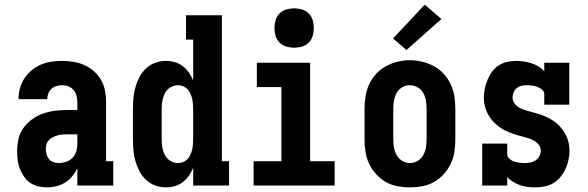

<svg xmlns="http://www.w3.org/2000/svg" viewBox="-20 -801 2540 829"><path d="M183 8Q164 8 145 3.5Q126 -1 110.5 -11.5Q95 -22 84 -38Q73 -54 66 -71.5Q59 -89 56.5 -108Q54 -127 54 -146Q54 -173 59.5 -199.5Q65 -226 80.5 -247.5Q96 -269 117.5 -285Q139 -301 164 -310Q189 -319 215.5 -322.5Q242 -326 269 -326H314V-359Q314 -373 310.5 -387Q307 -401 298 -412Q289 -423 275.5 -428Q262 -433 248 -433Q236 -433 223.5 -429.5Q211 -426 202 -417.5Q193 -409 188.5 -397Q184 -385 184 -373H60Q60 -396 66 -419Q72 -442 85 -462Q98 -482 116.5 -497.5Q135 -513 156.5 -522Q178 -531 201.5 -534.5Q225 -538 248 -538Q273 -538 297.5 -534Q322 -530 344.5 -520Q367 -510 386 -493Q405 -476 417 -454.5Q429 -433 433.5 -408.5Q438 -384 438 -359V-105H469V0H314V-74Q305 -56 292 -40Q279 -24 261.5 -13Q244 -2 223.5 3Q203 8 183 8ZM234 -97Q250 -97 266 -102.5Q282 -108 293.5 -120Q305 -132 309.5 -148Q314 -164 314 -180V-221H269Q258 -221 248 -220Q238 -219 227.5 -216Q217 -213 208 -208.5Q199 -204 191.5 -196.5Q184 -189 181 -179Q178 -169 178 -158Q178 -146 181 -134.5Q184 -123 191.5 -114Q199 -105 210.5 -101Q222 -97 234 -97Z M697 8Q673 8 650.5 0Q628 -8 610.5 -24.5Q593 -41 582 -62Q571 -83 564.5 -106Q558 -129 556 -152.5Q554 -176 554 -200V-330Q554 -354 556 -377.5Q558 -401 564.5 -424Q571 -447 582 -468Q593 -489 610.5 -505.5Q628 -522 650.5 -530Q673 -538 697 -538Q716 -538 735 -532.5Q754 -527 769.5 -515Q785 -503 796 -487Q807 -471 814 -453V-630H783V-735H938V-105H969V0H814V-77Q807 -59 796 -43Q785 -27 769.5 -15Q754 -3 735 2.5Q716 8 697 8ZM749 -97Q760 -97 771 -101.5Q782 -106 789.5 -114Q797 -122 802 -133Q807 -144 809.5 -155Q812 -166 813 -177.5Q814 -189 814 -200V-330Q814 -341 813 -352.5Q812 -364 809.5 -375Q807 -386 802 -397Q797 -408 789.5 -416Q782 -424 771 -428.5Q760 -433 749 -433Q731 -433 715.5 -423.5Q700 -414 692 -398.5Q684 -383 681 -365.5Q678 -348 678 -330V-200Q678 -182 681 -164.5Q684 -147 692 -131.5Q700 -116 715.5 -106.5Q731 -97 749 -97Z M1075 0V-105H1195V-425H1089V-530H1319V-105H1425V0ZM1250 -595Q1233 -595 1216 -600Q1199 -605 1187 -617Q1175 -629 1170 -646Q1165 -663 1165 -680Q1165 -697 1170 -714Q1175 -731 1187 -743Q1199 -755 1216 -760Q1233 -765 1250 -765Q1267 -765 1284 -760Q1301 -755 1313 -743Q1325 -731 1330 -714Q1335 -697 1335 -680Q1335 -663 1330 -646Q1325 -629 1313 -617Q1301 -605 1284 -600Q1267 -595 1250 -595Z M1750 8Q1723 8 1696 3Q1669 -2 1645.5 -15.5Q1622 -29 1603.5 -49.5Q1585 -70 1573.5 -94.5Q1562 -119 1558 -146Q1554 -173 1554 -200V-330Q1554 -357 1558 -384Q1562 -411 1573.5 -436Q1585 -461 1603.5 -481.5Q1622 -502 1646 -515Q1670 -528 1696.5 -534.5Q1723 -541 1750 -541Q1777 -541 1803.5 -534.5Q1830 -528 1854 -515Q1878 -502 1896.5 -481.5Q1915 -461 1926.5 -436Q1938 -411 1942 -384Q1946 -357 1946 -330V-200Q1946 -173 1942 -146Q1938 -119 1926.5 -94.5Q1915 -70 1896.5 -49.5Q1878 -29 1854.5 -15.5Q1831 -2 1804 3Q1777 8 1750 8ZM1750 -97Q1768 -97 1783.5 -106.5Q1799 -116 1807.5 -131.5Q1816 -147 1819 -164.5Q1822 -182 1822 -200V-330Q1822 -348 1819 -366Q1816 -384 1807.5 -399.5Q1799 -415 1783 -424Q1767 -433 1749 -433Q1731 -433 1715.5 -423.5Q1700 -414 1692 -398.5Q1684 -383 1681 -365.5Q1678 -348 1678 -330V-200Q1678 -182 1681 -164.5Q1684 -147 1692.5 -131.5Q1701 -116 1716.5 -106.5Q1732 -97 1750 -97ZM1735 -585 1677 -635 1814 -781 1886 -719Z M2291 8Q2274 8 2257.5 6Q2241 4 2225.5 -1.5Q2210 -7 2196 -15.5Q2182 -24 2170 -36V0H2062V-181H2170V-136Q2170 -124 2179.5 -115.5Q2189 -107 2200 -103.5Q2211 -100 2223 -98.5Q2235 -97 2247 -97Q2259 -97 2271 -99.5Q2283 -102 2293 -109Q2303 -116 2309 -127Q2315 -138 2315 -151Q2315 -166 2304.5 -178Q2294 -190 2280.5 -196.5Q2267 -203 2252 -207Q2237 -211 2222.5 -215Q2208 -219 2193.5 -224Q2179 -229 2165 -235.5Q2151 -242 2138.5 -251Q2126 -260 2115 -270.5Q2104 -281 2095.5 -293.5Q2087 -306 2081 -320.5Q2075 -335 2072 -350Q2069 -365 2069 -380Q2069 -400 2073.5 -419.5Q2078 -439 2085.5 -457.5Q2093 -476 2105 -492Q2117 -508 2134 -519Q2151 -530 2170.5 -534Q2190 -538 2210 -538Q2227 -538 2243 -535.5Q2259 -533 2274.5 -528Q2290 -523 2304 -514.5Q2318 -506 2330 -494V-530H2438V-349H2330V-394Q2330 -406 2320.5 -414Q2311 -422 2300 -426Q2289 -430 2277.5 -431.5Q2266 -433 2254 -433Q2242 -433 2231 -430.5Q2220 -428 2211 -420.5Q2202 -413 2197.5 -402Q2193 -391 2193 -380Q2193 -365 2203 -352.5Q2213 -340 2227 -333.5Q2241 -327 2255.5 -323Q2270 -319 2285 -315Q2300 -311 2314.5 -306Q2329 -301 2342.5 -294.5Q2356 -288 2369 -279.5Q2382 -271 2392.5 -260Q2403 -249 2412 -236.5Q2421 -224 2427 -210Q2433 -196 2436 -181Q2439 -166 2439 -150Q2439 -130 2434.5 -110Q2430 -90 2421.5 -71.5Q2413 -53 2400 -37Q2387 -21 2369.5 -10.5Q2352 0 2331.5 4Q2311 8 2291 8Z"/></svg>

Font: Iosevka Slab Extrabold
Style: Regular
Weight: 800
Monospace: yes
Designer: Belleve Invis
Foundry: Belleve Invis
Version: Version 11.1.1; ttfautohint (v1.8.3)